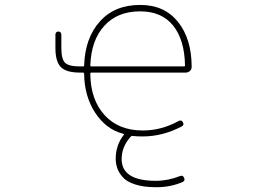

<svg xmlns="http://www.w3.org/2000/svg" viewBox="-20 -576 1040 790"><path d="M625 194.3Q623 194.3 621.1 194.3Q570.3 194.3 535.2 182.6Q500 170.9 484.4 152.3Q467.8 132.8 461.9 114.3Q456.1 95.7 456.1 78.1Q456.1 22.5 487.3 -18.6L489.3 -20.5Q492.2 -24.4 487.3 -25.4L484.4 -26.4Q417 -43.9 372.1 -111.3Q327.1 -179.7 326.2 -272.5Q326.2 -277.3 321.3 -277.3H309.6Q252.9 -277.3 230.5 -299.8Q208 -322.3 208 -378.9V-433.6Q208 -439.5 211.4 -442.9Q214.8 -446.3 220.2 -446.3Q225.6 -446.3 229 -442.9Q232.4 -439.5 232.4 -433.6V-378.9Q232.4 -333 247.6 -317.9Q262.7 -302.7 309.6 -302.7H321.3Q326.2 -302.7 326.2 -306.6V-307.6Q330.1 -419.9 390.6 -487.3Q420.9 -521.5 462.4 -538.6Q503.9 -555.7 556.6 -555.7Q607.4 -555.7 646 -538.1Q684.6 -520.5 712.9 -485.4Q768.6 -415 768.6 -300.8Q768.6 -291 761.7 -284.2Q753.9 -277.3 744.1 -277.3H355.5Q351.6 -277.3 351.6 -272.5Q352.5 -166 410.2 -102.5Q467.8 -39.1 567.4 -39.1Q644.5 -39.1 714.8 -78.1Q726.6 -84 732.4 -73.2Q739.3 -61.5 727.5 -55.7Q649.4 -14.6 567.4 -14.6Q540 -14.6 526.4 -16.6Q521.5 -17.6 518.6 -14.6Q480.5 27.3 480.5 78.1Q480.5 168 621.1 168Q670.9 168 720.7 148.4Q732.4 143.6 737.3 155.3Q743.2 167 731.4 172.9Q681.6 194.3 625 194.3ZM556.6 -529.3Q462.9 -529.3 409.2 -469.7Q355.5 -411.1 351.6 -307.6V-306.6Q351.6 -302.7 355.5 -302.7H736.3Q741.2 -302.7 741.2 -306.6V-307.6Q739.3 -412.1 692.4 -470.7Q645.5 -529.3 556.6 -529.3Z"/></svg>

Font: Rounded-X Mgen+ 1mn thin
Style: Regular
Weight: 100
Designer: [Source Han Sans]
Ryoko NISHIZUKA  (kana & ideographs); Paul D. Hunt (Latin, Greek & Cyrillic); Wenlong ZHANG  (bopomofo
Version: Version 1.059.20150602